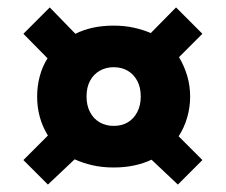

<svg xmlns="http://www.w3.org/2000/svg" viewBox="-20 -598 609 517"><path d="M183 -507Q205 -518 230.5 -523.5Q256 -529 286 -529Q315 -529 340 -523.5Q365 -518 386 -509L454 -578L525 -507L462 -444Q476 -421 484 -394Q492 -367 492 -338Q492 -309 484 -281.5Q476 -254 461 -231L525 -167L459 -101L388 -168Q367 -158 341.5 -152.5Q316 -147 286 -147Q255 -147 229 -153Q203 -159 181 -169L109 -101L43 -167L109 -233Q80 -280 80 -338Q80 -366 87 -392.5Q94 -419 108 -441L43 -507L114 -578ZM213 -338Q213 -314 222.5 -296Q232 -278 248.5 -268.5Q265 -259 286 -259Q308 -259 324 -268.5Q340 -278 349.5 -296Q359 -314 359 -338Q359 -363 349.5 -380.5Q340 -398 324 -407.5Q308 -417 286 -417Q265 -417 248.5 -407.5Q232 -398 222.5 -380.5Q213 -363 213 -338Z"/></svg>

Font: Raleway Thin Black
Style: Regular
Weight: 900
Version: Version 4.026